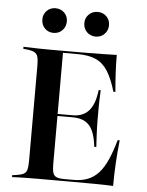

<svg xmlns="http://www.w3.org/2000/svg" viewBox="-53 -795 643 838"><g transform="rotate(5 268.0 -375.5)"><path d="M142.7 -2.4Q119.4 -2.4 98 -2Q76.6 -1.6 60.1 -1.2Q43.5 -0.8 31.5 0V-8.9L47.6 -10.5Q69.4 -13.7 80.6 -19.4Q91.9 -25 95.6 -38.7Q99.2 -52.4 99.2 -78.2V-492.7Q99.2 -518.5 95.6 -532.3Q91.9 -546 80.6 -552Q69.4 -558.1 47.6 -560.5L31.5 -562.1V-571Q43.5 -571 60.1 -570.2Q76.6 -569.4 98 -569Q119.4 -568.5 142.7 -568.5H153.2H280.6Q337.1 -568.5 375.8 -569.4Q414.5 -570.2 440.3 -571Q440.3 -533.9 442.3 -493.5Q444.4 -453.2 448.4 -409.7H439.5Q423.4 -465.3 402.4 -498.4Q381.5 -531.5 350 -545.6Q318.5 -559.7 271 -559.7H205.6V-71.8Q205.6 -46.8 209.7 -33.9Q213.7 -21 225.8 -16.1Q237.9 -11.3 259.7 -11.3H300Q335.5 -11.3 362.1 -21.8Q388.7 -32.3 409.3 -54.8Q429.8 -77.4 446 -113.7Q462.1 -150 476.6 -200.8H485.5Q479.8 -148.4 477 -98Q474.2 -47.6 474.2 0Q442.7 -1.6 397.6 -2Q352.4 -2.4 284.7 -2.4H153.2ZM180.6 -283.1V-291.9H339.5V-283.1ZM377.4 -162.9Q372.6 -205.6 360.5 -232.3Q348.4 -258.9 326.6 -271Q304.8 -283.1 271.8 -283.1V-291.9Q316.9 -291.9 342.3 -320.6Q367.7 -349.2 375 -411.3H383.9Q381.5 -362.1 381.5 -335.9Q381.5 -309.7 381.5 -287.1Q381.5 -269.4 381.9 -251.6Q382.3 -233.9 383.5 -212.9Q384.7 -191.9 386.3 -162.9ZM156.5 -642.7Q133.9 -642.7 118.5 -658.1Q103.2 -673.4 103.2 -697.6Q103.2 -720.2 118.5 -735.5Q133.9 -750.8 156.5 -750.8Q179.8 -750.8 195.2 -735.5Q210.5 -720.2 210.5 -697.6Q210.5 -674.2 195.2 -658.5Q179.8 -642.7 156.5 -642.7ZM341.1 -642.7Q318.5 -642.7 302.8 -658.1Q287.1 -673.4 287.1 -697.6Q287.1 -720.2 302.8 -735.5Q318.5 -750.8 341.1 -750.8Q364.5 -750.8 379.8 -735.5Q395.2 -720.2 395.2 -697.6Q395.2 -674.2 379.8 -658.5Q364.5 -642.7 341.1 -642.7Z"/></g></svg>

Font: Playfair 144pt SemiCondensed SemiBold
Style: Regular
Weight: 600
Width: 4
Designer: Claus Eggers Sørensen
Foundry: Claus Eggers Sørensen
Version: Version 2.203